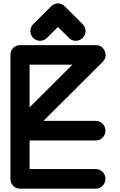

<svg xmlns="http://www.w3.org/2000/svg" viewBox="-20 -1062 710 1140"><path d="M42 0C42 33.2 65.9 58.1 99.1 58.1H548.8C564.9 58.1 578.6 52.2 589.4 41C600.6 29.8 606 16.1 606 0C606 -16.1 600.6 -29.8 589.4 -41C578.1 -52.2 564.9 -58.1 548.8 -58.1H155.8V-228H548.8C564.9 -228 578.6 -233.9 589.4 -245.1C600.6 -256.3 606 -270 606 -286.1C606 -302.2 600.6 -315.9 589.4 -327.1C578.1 -338.4 564.9 -344.2 548.8 -344.2H237.8L589.8 -694.8C601.6 -707 607.4 -719.7 607.4 -733.9C607.4 -741.7 605.5 -750 602.1 -758.3C591.8 -782.2 574.2 -793.9 548.8 -793.9H99.1C65.9 -793.9 42 -769 42 -735.8ZM176.8 -918C154.8 -895 154.8 -859.9 176.8 -836.9C188 -825.7 201.7 -819.8 217.8 -819.8C233.9 -819.8 247.6 -825.7 258.8 -836.9L324.2 -901.9L389.2 -836.9C400.4 -825.7 413.6 -819.8 429.7 -819.8C445.8 -819.8 459.5 -825.7 470.7 -836.9C493.7 -859.9 494.1 -895 471.2 -918L365.2 -1023.9C341.3 -1047.9 307.1 -1047.9 283.2 -1023.9ZM155.8 -678.2H410.2L155.8 -424.8Z"/></svg>

Font: Nemoy
Style: Bold
Weight: 700
Designer: BSozoo
Foundry: BSozoo
Version: Version 001.000